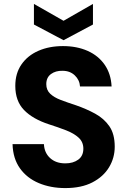

<svg xmlns="http://www.w3.org/2000/svg" viewBox="-20 -947 651 979"><path d="M313 12Q238 12 177.5 -13.5Q117 -39 81.5 -89Q46 -139 44 -212H204Q206 -168 235.5 -141Q265 -114 313 -114Q353 -114 379 -133Q405 -152 405 -189Q405 -223 381 -245Q357 -267 317 -282.5Q277 -298 230 -313Q147 -340 102.5 -386Q58 -432 58 -509Q58 -573 89.5 -618.5Q121 -664 176 -688Q231 -712 301 -712Q372 -712 427 -687.5Q482 -663 514 -616.5Q546 -570 549 -506H388Q386 -539 361.5 -562.5Q337 -586 299 -586Q264 -587 240 -569.5Q216 -552 216 -518Q216 -488 236 -469Q256 -450 290.5 -437Q325 -424 368 -410Q420 -392 465 -367.5Q510 -343 537.5 -303.5Q565 -264 565 -199Q565 -142 536 -94Q507 -46 451 -17Q395 12 313 12ZM304 -742 153 -822V-927L304 -841L454 -927V-822Z"/></svg>

Font: DM Sans Black
Style: Regular
Weight: 900
Designer: Colophon Foundry, Jonny Pinhorn
Foundry: Colophon Foundry
Version: Version 4.004; ttfautohint (v1.8.4.7-5d5b)